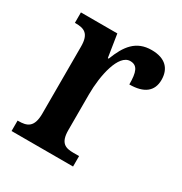

<svg xmlns="http://www.w3.org/2000/svg" viewBox="-135 -648 710 749"><g transform="rotate(30 220.5 -273.5)"><path d="M20 0H297V-47H272C236 -47 210 -55 210 -114V-275C210 -360 233 -468 285 -468C318 -468 327 -442 327 -387C393 -387 427 -414 427 -465C427 -514 399 -547 336 -547C266 -547 233 -502 207 -434H203L187 -536H23V-489H26C64 -489 90 -480 90 -421V-119C90 -56 62 -47 23 -47H20Z"/></g></svg>

Font: Noto Serif Myanmar Condensed SemiBold
Style: Regular
Weight: 600
Width: 3
Designer: Ben Mitchell and the Monotype Design Team
Foundry: Monotype Imaging Inc.
Version: Version 2.106